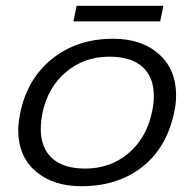

<svg xmlns="http://www.w3.org/2000/svg" viewBox="-20 -629 672 664"><path d="M245 -609H545L534 -555H234ZM43 -179Q43 -202 50 -239Q75 -358 161.5 -426.5Q248 -495 371 -495Q470 -495 529.5 -442Q589 -389 589 -299Q589 -268 582 -239Q556 -117 471 -51Q386 15 262 15Q163 15 103 -37Q43 -89 43 -179ZM505 -239Q512 -268 512 -297Q512 -362 473 -397.5Q434 -433 358 -433Q272 -433 209 -380.5Q146 -328 127 -239Q121 -209 121 -182Q121 -118 160 -82Q199 -46 275 -46Q361 -46 423.5 -98.5Q486 -151 505 -239Z"/></svg>

Font: Prompt Light
Style: Italic
Weight: 300
Italic angle: -12°
Designer: Katatrad Team
Foundry: CadsonDemak
Version: Version 1.000